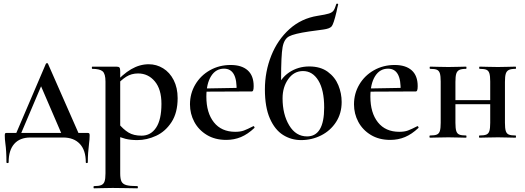

<svg xmlns="http://www.w3.org/2000/svg" viewBox="-20 -748 2852 1043"><path d="M241 -401 417 -1H323L198 -291L234 -352L85 -1H58L229 -401Q231 -405 235.5 -405Q240 -405 241 -401ZM9 30Q6 8 6 -12Q6 -21 8 -23.5Q10 -26 17 -26H455Q463 -26 465 -23Q467 -20 467 -12Q467 0 466 10.5Q465 21 464 29Q457 85 457 133Q457 138 451.5 138Q446 138 446 133Q446 68 413.5 33.5Q381 -1 323 -1H145Q88 -1 57.5 33.5Q27 68 27 133Q27 138 21 138Q15 138 15 133Q15 72 9 30Z M491 263Q517 263 530 257.5Q543 252 548 237.5Q553 223 553 194V-305Q553 -347 537.5 -360.5Q522 -374 481 -374Q479 -374 479 -380Q479 -386 481 -386H612Q625 -386 629 -381Q633 -376 633 -362V194Q633 224 640 238Q647 252 666 257.5Q685 263 726 263Q729 263 729 269Q729 275 726 275Q690 275 670 274L592 273L533 274Q518 275 491 275Q488 275 488 269Q488 263 491 263ZM594 -18 622 -79Q650 -45 678 -28Q706 -11 749 -11Q799 -11 828 -54.5Q857 -98 857 -184Q857 -263 821 -306Q785 -349 730 -349Q694 -349 665.5 -331Q637 -313 605 -277L595 -287Q646 -345 692.5 -372Q739 -399 788 -399Q830 -399 866 -377Q902 -355 923.5 -313Q945 -271 945 -215Q945 -136 912 -85Q879 -34 828.5 -10.5Q778 13 726 13Q689 13 661.5 6Q634 -1 594 -18Z M1012 -181Q1012 -240 1041 -289Q1070 -338 1120.5 -366.5Q1171 -395 1233 -395Q1293 -395 1325.5 -366Q1358 -337 1358 -280Q1358 -265 1355.5 -258Q1353 -251 1347 -251H1265Q1270 -375 1197 -375Q1152 -375 1126.5 -334Q1101 -293 1101 -223Q1101 -135 1142 -83.5Q1183 -32 1258 -32Q1286 -32 1305 -39Q1324 -46 1355 -62L1357 -63Q1359 -63 1361.5 -59Q1364 -55 1362 -53Q1326 -19 1289 -3.5Q1252 12 1209 12Q1148 12 1103.5 -15Q1059 -42 1035.5 -86Q1012 -130 1012 -181ZM1071 -267 1293 -271V-251L1072 -250Z M1419 -262Q1419 -359 1453.5 -445.5Q1488 -532 1552.5 -590Q1617 -648 1705 -662Q1750 -669 1767 -674.5Q1784 -680 1791.5 -690Q1799 -700 1807 -726Q1808 -729 1813 -728Q1818 -727 1817 -724Q1811 -701 1808 -684Q1792 -616 1781 -604Q1770 -592 1736 -587.5Q1702 -583 1681 -580L1659 -577Q1578 -565 1550.5 -550.5Q1523 -536 1515 -491Q1507 -446 1507 -320V-221L1478 -256Q1502 -322 1550.5 -354.5Q1599 -387 1660 -387Q1721 -387 1760.5 -358Q1800 -329 1818 -285Q1836 -241 1836 -194Q1836 -132 1805.5 -85Q1775 -38 1724.5 -12.5Q1674 13 1616 13Q1562 13 1517.5 -15Q1473 -43 1446 -104.5Q1419 -166 1419 -262ZM1741 -164Q1741 -259 1709.5 -310.5Q1678 -362 1626 -362Q1577 -362 1546 -318.5Q1515 -275 1515 -214Q1515 -127 1551 -67Q1587 -7 1648 -7Q1741 -7 1741 -164Z M1903 -181Q1903 -240 1932 -289Q1961 -338 2011.5 -366.5Q2062 -395 2124 -395Q2184 -395 2216.5 -366Q2249 -337 2249 -280Q2249 -265 2246.5 -258Q2244 -251 2238 -251H2156Q2161 -375 2088 -375Q2043 -375 2017.5 -334Q1992 -293 1992 -223Q1992 -135 2033 -83.5Q2074 -32 2149 -32Q2177 -32 2196 -39Q2215 -46 2246 -62L2248 -63Q2250 -63 2252.5 -59Q2255 -55 2253 -53Q2217 -19 2180 -3.5Q2143 12 2100 12Q2039 12 1994.5 -15Q1950 -42 1926.5 -86Q1903 -130 1903 -181ZM1962 -267 2184 -271V-251L1963 -250Z M2413 -204H2682V-182H2413ZM2317 -374Q2314 -374 2314 -380Q2314 -386 2317 -386Q2344 -386 2359 -385L2416 -384L2470 -385Q2486 -386 2512 -386Q2514 -386 2514 -380Q2514 -374 2512 -374Q2487 -374 2475 -368Q2463 -362 2458.5 -347.5Q2454 -333 2454 -303V-81Q2454 -51 2458.5 -36.5Q2463 -22 2475 -17Q2487 -12 2512 -12Q2514 -12 2514 -6Q2514 0 2512 0Q2485 0 2469 -1L2416 -2L2359 -1Q2344 0 2316 0Q2313 0 2313 -6Q2313 -12 2316 -12Q2341 -12 2353 -17Q2365 -22 2369.5 -36.5Q2374 -51 2374 -81V-305Q2374 -335 2369.5 -349.5Q2365 -364 2353.5 -369Q2342 -374 2317 -374ZM2586 -374Q2583 -374 2583 -380Q2583 -386 2586 -386Q2613 -386 2628 -385L2685 -384L2739 -385Q2755 -386 2781 -386Q2783 -386 2783 -380Q2783 -374 2781 -374Q2756 -374 2744 -368Q2732 -362 2727.5 -347.5Q2723 -333 2723 -303V-81Q2723 -51 2727.5 -36.5Q2732 -22 2744 -17Q2756 -12 2781 -12Q2783 -12 2783 -6Q2783 0 2781 0Q2754 0 2738 -1L2685 -2L2627 -1Q2612 0 2585 0Q2582 0 2582 -6Q2582 -12 2585 -12Q2610 -12 2622 -17Q2634 -22 2638.5 -36.5Q2643 -51 2643 -81V-305Q2643 -335 2638.5 -349.5Q2634 -364 2622.5 -369Q2611 -374 2586 -374Z"/></svg>

Font: Cormorant Garamond SemiBold
Style: Regular
Weight: 600
Designer: Christian Thalmann (Catharsis Fonts)
Foundry: Catharsis Fonts
Version: Version 4.000